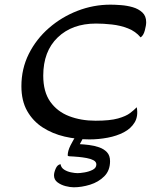

<svg xmlns="http://www.w3.org/2000/svg" viewBox="-20 -587 650 828"><path d="M365.7 14.2Q311 14.2 258.5 2Q206.1 -10.3 164.1 -37.4Q122.1 -64.5 97.2 -108.4Q72.3 -152.3 72.3 -215.3Q72.3 -290.5 104.2 -354.5Q136.2 -418.5 190.9 -466.1Q245.6 -513.7 314.2 -540.3Q382.8 -566.9 456.5 -566.9Q475.6 -566.9 501.7 -564.9Q527.8 -563 552.5 -555.9Q577.1 -548.8 593.8 -533.4Q610.4 -518.1 610.4 -491.2Q610.4 -477.5 604.5 -455.6Q598.6 -433.6 586.4 -425.8Q564.5 -452.1 531.5 -464.8Q498.5 -477.5 462.4 -481.4Q426.3 -485.4 394 -485.4Q291 -485.4 228.8 -425.5Q166.5 -365.7 166.5 -260.7Q166.5 -191.4 196.5 -148.7Q226.6 -106 277.8 -86.2Q329.1 -66.4 392.1 -66.4Q454.6 -66.4 489 -76.2Q523.4 -85.9 541 -99.4Q558.6 -112.8 569.8 -124.5Q576.7 -85.9 560.8 -59.3Q544.9 -32.7 514.2 -16.6Q483.4 -0.5 444.3 6.8Q405.3 14.2 365.7 14.2ZM297.9 220.7Q282.7 220.7 262.7 215.6Q242.7 210.4 227.8 199.2Q212.9 188 212.9 168.9Q212.9 157.2 220.2 140.1Q227.5 123 241.2 121.1Q243.2 135.7 256.3 144.3Q269.5 152.8 286.1 156.2Q302.7 159.7 314.5 159.7Q325.2 159.7 344.5 156.5Q363.8 153.3 379.6 145.3Q395.5 137.2 395.5 122.1Q395.5 110.8 383.3 104.2Q371.1 97.7 353.5 94.5Q335.9 91.3 319.8 89.8Q303.7 88.4 296.4 87.9Q293 87.4 282.5 87.2Q272 86.9 272 83Q272 64 284.2 39.6Q296.4 15.1 312.3 -8.3Q328.1 -31.7 337.9 -47.9H366.2Q355.5 -27.3 345.5 -6.3Q335.4 14.6 324.2 34.7Q341.8 35.6 364 38.3Q386.2 41 407 48.1Q427.7 55.2 441.2 69.3Q454.6 83.5 454.6 107.9Q454.6 148.4 429.7 173.3Q404.8 198.2 368.4 209.5Q332 220.7 297.9 220.7Z"/></svg>

Font: Lumanosimo
Style: Regular
Weight: 400
Designer: The DocRepair Project, Eduardo Rodriguez Tunni
Foundry: Google
Version: Version 1.010